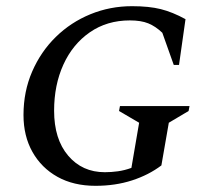

<svg xmlns="http://www.w3.org/2000/svg" viewBox="-20 -591 690 621"><path d="M289 10Q218 10 166 -19Q114 -48 85 -99.5Q56 -151 56 -219Q56 -295 84 -359.5Q112 -424 160.5 -471.5Q209 -519 272.5 -545Q336 -571 407 -571Q462 -571 500 -561.5Q538 -552 580 -529L559 -381H542L505 -485Q483 -506 459.5 -515.5Q436 -525 400 -525Q326 -525 270.5 -486.5Q215 -448 185 -382Q155 -316 155 -233Q155 -141 200.5 -87.5Q246 -34 319 -34Q340 -34 361.5 -37Q383 -40 405 -48L430 -194L365 -232L368 -248H593L590 -232L526 -194L502 -56Q461 -25 407 -7.5Q353 10 289 10Z"/></svg>

Font: Spectral SC Medium
Style: Italic
Weight: 500
Italic angle: -10°
Designer: Jean-Baptiste Levee
Foundry: Production Type
Version: Version 2.001